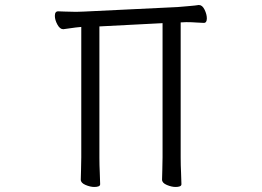

<svg xmlns="http://www.w3.org/2000/svg" viewBox="-20 -732 1040 763"><path d="M626 -640 375 -627V-106Q375 -75 376.5 -46Q378 -17 378 0Q378 6 371.5 8.5Q365 11 355 11Q339 11 320 3Q301 -5 301 -18Q301 -30 302 -55.5Q303 -81 303 -107V-625Q280 -623 261 -620Q242 -617 232 -616H231Q218 -616 208 -634.5Q198 -653 198 -669Q198 -687 211 -687Q219 -687 239 -686Q259 -685 282 -685Q290 -685 298.5 -685.5Q307 -686 314 -686L686 -704Q709 -706 733 -708Q757 -710 769 -712H771Q784 -712 793 -693.5Q802 -675 802 -659Q802 -641 790 -641Q780 -641 761 -642.5Q742 -644 720 -644Q715 -644 709 -643.5Q703 -643 698 -643V-106Q698 -75 699.5 -46Q701 -17 701 0Q701 6 694.5 8.5Q688 11 678 11Q662 11 643 3Q624 -5 624 -18Q624 -30 625 -55.5Q626 -81 626 -107Z"/></svg>

Font: Moon Stars Kai HW
Style: Regular
Weight: 400
Designer: GuiWonder
Version: Version 1.101